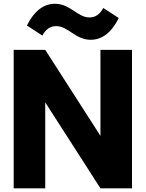

<svg xmlns="http://www.w3.org/2000/svg" viewBox="-20 -1020 789 1040"><path d="M54.1 -750V0H225V-465.5L524.1 0H695V-750H524.1V-284.1L225 -750ZM209.5 -827.3C227.3 -860.5 251.4 -878.6 284.1 -878.6C350 -878.6 387.7 -804.5 471.4 -804.5C532.7 -804.5 584.5 -843.6 623.2 -922.3L539.5 -976.8C521.8 -943.6 497.7 -925.5 465 -925.5C399.1 -925.5 361.4 -999.5 277.7 -999.5C216.4 -999.5 164.5 -960.5 125.9 -881.8Z"/></svg>

Font: Spartan MB ExtBd
Style: Regular
Weight: 800
Designer: Matt Bailey, Mirko Velimirovic
Foundry: Matt Bailey
Version: Version 1.005